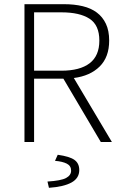

<svg xmlns="http://www.w3.org/2000/svg" viewBox="-20 -679 584 918"><path d="M97 0V-659H286Q335 -659 375 -649.5Q415 -640 443 -619Q471 -598 486.5 -565Q502 -532 502 -485Q502 -406 456.5 -361Q411 -316 333 -306L515 0H462L283 -303H143V0ZM143 -341H274Q362 -341 408.5 -376.5Q455 -412 455 -485Q455 -559 408 -589.5Q361 -620 274 -620H143ZM214 219 207 189Q272 185 296 172Q320 159 320 137Q320 114 299.5 103.5Q279 93 243 90L256 61Q313 69 336 85.5Q359 102 359 134Q359 173 322 193.5Q285 214 214 219Z"/></svg>

Font: Giro Light
Style: Regular
Weight: 300
Designer: Paul D. Hunt
Foundry: Adobe Systems Incorporated
Version: Version 1.000;PS 1.0;hotconv 1.0.88;makeotf.lib2.5.647800